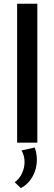

<svg xmlns="http://www.w3.org/2000/svg" viewBox="-20 -752 287 1012"><path d="M176.8 0H70.3V-732.4H176.8ZM89.8 239.3 57.6 208.5Q82.5 190.4 95.9 161.6Q109.4 132.8 109.4 102.1Q109.4 67.9 93.3 41L163.1 25.4Q174.3 56.2 174.3 89.8Q174.3 138.2 151.6 178.7Q128.9 219.2 89.8 239.3Z"/></svg>

Font: Kumbh Sans Medium
Style: Regular
Weight: 500
Version: Version 1.005